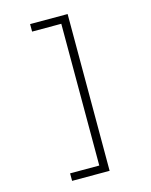

<svg xmlns="http://www.w3.org/2000/svg" viewBox="-136 -916 872 1112"><g transform="rotate(-15 300.0 -360.0)"><path d="M155 110V65H330V-785H155V-830H380V110Z"/></g></svg>

Font: Pitagon Sans Mono Thin
Style: Regular
Weight: 100
Monospace: yes
Designer: Travis Tran
Foundry: Pitagon
Version: Version 1.001; ttfautohint (v1.8.4.7-5d5b);gftools[0.9.26]